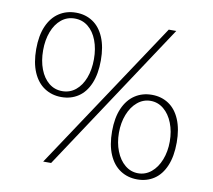

<svg xmlns="http://www.w3.org/2000/svg" viewBox="-81 -827 1031 930"><g transform="rotate(10 434.5 -362.0)"><path d="M378 -527Q378 -460 358.2 -413.2Q338.5 -366.5 302.8 -342.8Q267 -319 220 -319Q173 -319 136.8 -342.8Q100.5 -366.5 80.2 -413.2Q60 -460 60 -527Q60 -593.5 80.2 -640Q100.5 -686.5 136.8 -710.2Q173 -734 220 -734Q267 -734 302.8 -710.2Q338.5 -686.5 358.2 -640Q378 -593.5 378 -527ZM344 -527Q344 -578.5 328.5 -619Q313 -659.5 284.8 -682.2Q256.5 -705 219 -705Q181.5 -705 153.2 -682Q125 -659 109.5 -618.5Q94 -578 94 -527Q94 -475.5 109.5 -434.8Q125 -394 153.2 -371Q181.5 -348 219 -348Q256.5 -348 284.8 -371Q313 -394 328.5 -434.5Q344 -475 344 -527ZM809 -199Q809 -131.5 789.2 -84.5Q769.5 -37.5 733.8 -13.8Q698 10 651 10Q604 10 567.8 -13.8Q531.5 -37.5 511.2 -84.5Q491 -131.5 491 -199Q491 -265 511.2 -311.5Q531.5 -358 567.8 -382Q604 -406 651 -406Q698 -406 733.8 -382.2Q769.5 -358.5 789.2 -311.8Q809 -265 809 -199ZM775 -198Q775 -247.5 759 -288.2Q743 -329 714.5 -352.5Q686 -376 650 -376Q614 -376 585.5 -352.2Q557 -328.5 541 -287.8Q525 -247 525 -198Q525 -148.5 541 -107.8Q557 -67 585.5 -43.5Q614 -20 650 -20Q686 -20 714.5 -43.5Q743 -67 759 -107.8Q775 -148.5 775 -198ZM227 4H188L676 -731H713Z"/></g></svg>

Font: Public Sans VF
Style: Regular
Weight: 400
Designer: Pablo Impallari, Rodrigo Fuenzalida (Modified by Dan O. Williams and USWDS)
Version: Version 1.003